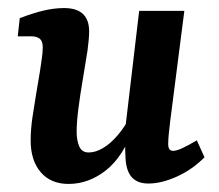

<svg xmlns="http://www.w3.org/2000/svg" viewBox="-20 -448 542 476"><path d="M150 8Q106 8 81 -21Q56 -50 56 -100Q56 -127 60.5 -157.5Q65 -188 70 -217.5Q75 -247 79 -271Q81 -285 83.5 -301.5Q86 -318 86 -331Q86 -346 78.5 -352Q71 -358 57 -358H24L29 -403Q63 -416 89 -422Q115 -428 139 -428Q201 -428 201 -370Q201 -361 200 -350Q199 -339 197 -323Q192 -290 185.5 -252.5Q179 -215 174.5 -180Q170 -145 170 -121Q170 -100 176.5 -85Q183 -70 200 -70Q217 -70 235.5 -81Q254 -92 272 -113Q290 -134 304 -162L313 -135Q286 -60 243 -26Q200 8 150 8ZM348 7Q320 7 306 -9.5Q292 -26 291 -60Q290 -74 290.5 -93.5Q291 -113 291 -133L325 -421H437L402 -148Q400 -132 398.5 -117Q397 -102 397 -91Q397 -74 409 -74Q417 -74 430.5 -80Q444 -86 468 -100L487 -58Q456 -27 418 -10Q380 7 348 7Z"/></svg>

Font: Yrsa SemiBold
Style: Italic
Weight: 600
Italic angle: -7.10001°
Version: Version 2.004